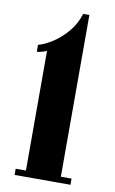

<svg xmlns="http://www.w3.org/2000/svg" viewBox="-83 -766 485 812"><g transform="rotate(10 159.0 -360.5)"><path d="M39.5 0V-26.5H83.5V-541Q77 -537 64.2 -533.5Q51.5 -530 41.5 -529V-559Q65 -564.5 98.5 -585Q132 -605.5 162.2 -640Q192.5 -674.5 207 -721H233.5V-26.5H279.5V0Z"/></g></svg>

Font: Imbue 50pt Black
Style: Regular
Weight: 900
Designer: Tyler Finck
Foundry: Etcetera Type Company
Version: Version 1.102; ttfautohint (v1.8.3)